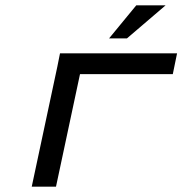

<svg xmlns="http://www.w3.org/2000/svg" viewBox="-20 -700 684 720"><path d="M99 0H190L280 -422H628L644 -500H205L195 -450ZM389 -556H456L601 -680H491Z"/></svg>

Font: LT Wave Mono
Style: Italic
Weight: 400
Designer: Daniel Lyons
Version: Version 2.5 (Glyphs App)